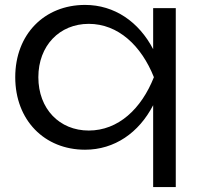

<svg xmlns="http://www.w3.org/2000/svg" viewBox="-20 -596 810 781"><path d="M695 -563H603V-396C545 -507 446 -576 326 -576C161 -576 42 -457 42 -282C42 -107 161 13 326 13C446 13 545 -56 603 -168V165H695ZM136 -282C136 -410 222 -499 341 -499C461 -499 555 -410 606 -282C555 -153 461 -65 341 -65C222 -65 136 -153 136 -282Z"/></svg>

Font: Bounded Light
Style: Regular
Weight: 300
Designer: Vlad Churkin
Version: Version 3.0